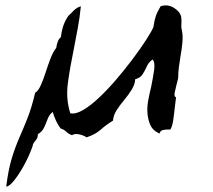

<svg xmlns="http://www.w3.org/2000/svg" viewBox="-20 -489 786 710"><path d="M652 -380Q657 -358 654.5 -331.5Q652 -305 647 -278Q644 -259 641.5 -240.5Q639 -222 639 -204Q639 -199 637 -192Q635 -185 633 -177Q629 -161 626 -146.5Q623 -132 631 -129Q629 -117 626.5 -92.5Q624 -68 620.5 -44.5Q617 -21 610 -10Q596 -11 584 -8.5Q572 -6 570 5Q545 -6 535.5 -27.5Q526 -49 525 -77Q524 -96 528.5 -120Q533 -144 539 -168Q546 -202 550 -230.5Q554 -259 544 -269Q530 -259 523 -243.5Q516 -228 507.5 -214.5Q499 -201 480 -196Q479 -177 467 -157.5Q455 -138 439 -119Q423 -100 411 -81Q399 -62 398 -43Q373 -28 353 -10Q333 8 300 19Q291 12 273.5 8Q256 4 246 11Q233 6 225 -2Q217 -10 204 -14Q185 -40 175 -75Q162 -65 156 -48.5Q150 -32 142.5 -16.5Q135 -1 120 7Q120 18 116 24.5Q112 31 108 35Q105 39 103 42.5Q101 46 101 50Q89 85 70 120Q51 155 32.5 178Q14 201 3 201Q11 137 24 95Q37 53 52 19Q67 -15 82 -53Q97 -91 110 -146Q121 -152 130.5 -173Q140 -194 148.5 -220.5Q157 -247 166.5 -272Q176 -297 188 -312Q189 -322 193.5 -334.5Q198 -347 205 -351Q207 -370 212.5 -388.5Q218 -407 228 -423Q230 -427 234.5 -432Q239 -437 246 -443Q260 -460 279 -466Q275 -424 267.5 -384.5Q260 -345 253 -308Q239 -241 231 -182Q223 -123 240 -70Q260 -66 288 -82.5Q316 -99 348 -129.5Q380 -160 412 -197.5Q444 -235 472 -272.5Q500 -310 520 -341Q540 -372 547 -388Q551 -414 556 -429Q561 -444 574 -466Q600 -474 622.5 -460.5Q645 -447 650 -427Q651 -421 651 -416Q651 -411 651 -405Q651 -400 650.5 -393.5Q650 -387 652 -380Z"/></svg>

Font: Yuji Boku
Style: Regular
Weight: 400
Designer: Kataoka Yuji
Foundry: Kinuta Font Factory
Version: Version 3.002